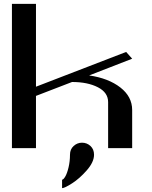

<svg xmlns="http://www.w3.org/2000/svg" viewBox="-20 -770 790 998"><path d="M406.2 -28.3Q431.6 -28.3 450.2 -11.2Q468.8 5.9 468.8 34.2Q468.8 72.3 431.2 115.2Q393.6 158.2 354.5 183.1Q315.4 208 302.7 208V164.1Q309.6 164.1 319.3 147.5Q329.1 130.9 336.4 99.6Q343.8 68.4 343.8 34.2Q343.8 5.9 362.8 -11.2Q381.8 -28.3 406.2 -28.3ZM667 0H542V-239.3Q542 -289.1 488.8 -316.4Q435.5 -343.8 354.5 -343.8L167 -271.5V0H42V-750H167V-319.3L635.7 -500L667 -464.8L443.4 -377.9Q543.9 -363.3 605.5 -315.4Q667 -267.6 667 -198.2Z"/></svg>

Font: okolaks
Style: Bold
Weight: 600
Width: 8
Version: Version 000.6.0